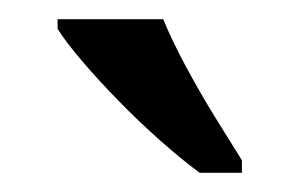

<svg xmlns="http://www.w3.org/2000/svg" viewBox="-20 -786 312 200"><path d="M188 -606Q169 -620 147 -639.5Q125 -659 103.5 -681Q82 -703 65 -723Q48 -743 40 -756V-766H150Q159 -744 173.5 -717Q188 -690 204 -664Q220 -638 232 -619V-606Z"/></svg>

Font: Noto Serif Khmer Condensed Medium
Style: Regular
Weight: 500
Width: 3
Designer: Danh Hong and the Monotype Design Team
Foundry: Monotype Imaging Inc.
Version: Version 2.004